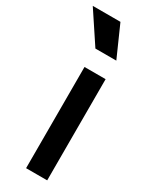

<svg xmlns="http://www.w3.org/2000/svg" viewBox="-265 -847 694 889"><g transform="rotate(30 82.0 -402.5)"><path d="M54.2 -640.1 -55.2 -805.2H92.8L166 -640.1ZM53.2 0V-541H166V0Z"/></g></svg>

Font: Plus Jakarta Sans SemiBold
Style: Regular
Weight: 600
Designer: Gumpita Rahayu
Foundry: Tokotype
Version: Version 2.006